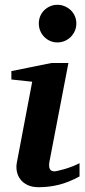

<svg xmlns="http://www.w3.org/2000/svg" viewBox="-20 -760 350 792"><path d="M308.1 -32.2Q263.2 -7.8 222.7 2.2Q182.1 12.2 139.2 12.2Q111.8 12.2 93 2.9Q74.2 -6.3 63.5 -21Q52.7 -35.6 49.3 -54Q45.9 -72.3 49.8 -90.8L112.8 -422.9L26.9 -432.1V-466.8L191.9 -500H262.2L185.1 -99.1Q183.1 -90.3 182.6 -82Q182.1 -73.7 183.8 -67.4Q185.5 -61 190.4 -57.1Q195.3 -53.2 204.1 -53.2Q208 -53.2 219.5 -55.7Q231 -58.1 246.1 -62.5Q261.2 -66.9 277.6 -73.2Q293.9 -79.6 308.1 -86.9ZM294.9 -663.1Q294.9 -647 288.8 -632.8Q282.7 -618.7 272 -607.9Q261.2 -597.2 247.1 -591.1Q232.9 -585 216.8 -585Q200.7 -585 186.8 -591.1Q172.9 -597.2 162.4 -607.9Q151.9 -618.7 146 -632.8Q140.1 -647 140.1 -663.1Q140.1 -679.2 146 -693.4Q151.9 -707.5 162.4 -717.8Q172.9 -728 186.8 -734.1Q200.7 -740.2 216.8 -740.2Q232.9 -740.2 247.1 -734.1Q261.2 -728 272 -717.8Q282.7 -707.5 288.8 -693.4Q294.9 -679.2 294.9 -663.1Z"/></svg>

Font: Charis SIL Afr
Style: Bold Italic
Weight: 700
Italic angle: -11°
Foundry: SIL International
Version: Version 5.000